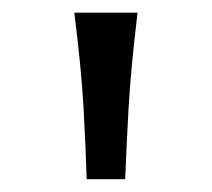

<svg xmlns="http://www.w3.org/2000/svg" viewBox="-20 -794 335 304"><path d="M178.2 -510.3H117.2Q115.7 -562 112.3 -623Q108.9 -684.1 97.7 -773.9H197.8Q187 -684.1 183.6 -623Q180.2 -562 178.2 -510.3Z"/></svg>

Font: Andika LitF DSA DSG
Style: Regular
Weight: 400
Designer: Victor Gaultney, Annie Olsen, Julie Remington, Don Collingsworth, Eric Hays, Becca Hirsbrunner
Foundry: SIL International
Version: Version 6.200 ; LitF DSA DSG; ttfautohint (v1.8.3.10-c5d8)